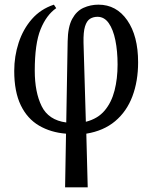

<svg xmlns="http://www.w3.org/2000/svg" viewBox="-20 -566 653 823"><path d="M259 237 263 7Q198 2 147.5 -27.5Q97 -57 69 -115Q41 -173 41 -262Q41 -325 60 -383Q79 -441 116.5 -484Q154 -527 211 -546L221 -531Q179 -502 154 -440.5Q129 -379 129 -263Q129 -171 158.5 -111Q188 -51 264 -41L270 -389Q271 -451 289.5 -485Q308 -519 338 -532.5Q368 -546 402 -546Q479 -546 525.5 -479Q572 -412 572 -299Q572 -218 547.5 -153Q523 -88 473.5 -46.5Q424 -5 350 7L356 237ZM338 -383 348 -44Q399 -57 428.5 -92Q458 -127 471 -178Q484 -229 484 -289Q484 -347 474.5 -393.5Q465 -440 446 -467Q427 -494 398 -494Q380 -494 366 -485.5Q352 -477 344.5 -453Q337 -429 338 -383Z"/></svg>

Font: Noto Serif Condensed
Style: Regular
Weight: 400
Width: 3
Designer: Monotype Design Team
Foundry: Monotype Imaging Inc.
Version: Version 2.013; ttfautohint (v1.8.4.7-5d5b)